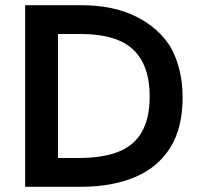

<svg xmlns="http://www.w3.org/2000/svg" viewBox="-20 -717 768 737"><path d="M290.5 0H76.5V-697H291.5Q415.5 -697 502.8 -653.2Q590 -609.5 635.5 -535Q657 -496.5 669 -448Q681 -399.5 681 -343Q681 -225 632.8 -149Q584.5 -73 496.5 -36.5Q408.5 0 290.5 0ZM277.5 -110.5Q376.5 -110.5 435.5 -134.8Q494.5 -159 522.5 -207.5Q554.5 -259.5 554.5 -347.5Q554.5 -467 491 -526.8Q427.5 -586.5 289.5 -586.5H202.5V-110.5Z"/></svg>

Font: Acari Sans Neue
Style: Bold
Weight: 700
Designer: Alfredo Marco Pradil (font), Cristiano Sobral (main changes)
Foundry: Hanken Design Co. (font), Cristiano Sobral (main changes)
Version: Version 2.459;March 19, 2022;FontCreator 14.0.0.2808 64-bit;